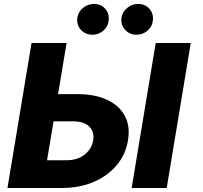

<svg xmlns="http://www.w3.org/2000/svg" viewBox="-20 -943 1020 963"><path d="M271.3 -470.9H367.9Q457 -470.9 517.9 -442.1Q578.8 -413.4 606.4 -361.2Q633.9 -308.9 621.8 -238.3Q610.1 -167.6 565 -114Q519.9 -60.4 449 -30.2Q378.2 0 289.1 0H17.4L138.1 -727.3H313.9ZM248.6 -334.5 215.9 -139.2H312.1Q370 -139.2 405.5 -168.5Q441.1 -197.8 447.4 -239.7Q454.5 -279.8 428.6 -307.2Q402.7 -334.5 344.8 -334.5ZM936.8 -727.3 816.1 0H640.3L761 -727.3ZM444.2 -768.8Q407.3 -768.8 384.8 -794.7Q362.2 -820.7 368.3 -856.2Q373.2 -884.6 397 -903.9Q420.8 -923.3 450.6 -923.3Q487.6 -923.3 509.1 -897.5Q530.5 -871.8 524.5 -835.6Q520.6 -807.9 497.2 -788.4Q473.7 -768.8 444.2 -768.8ZM665.8 -768.8Q628.9 -768.8 606.4 -794.7Q583.8 -820.7 589.8 -856.2Q594.8 -884.6 618.6 -903.9Q642.4 -923.3 672.2 -923.3Q709.2 -923.3 730.6 -897.5Q752.1 -871.8 746.1 -835.6Q742.2 -807.9 718.8 -788.4Q695.3 -768.8 665.8 -768.8Z"/></svg>

Font: Inter UI Extra Bold
Style: Italic
Weight: 800
Italic angle: 9.39999°
Designer: Rasmus Andersson
Foundry: rsms
Version: 3.2;8d6f07862